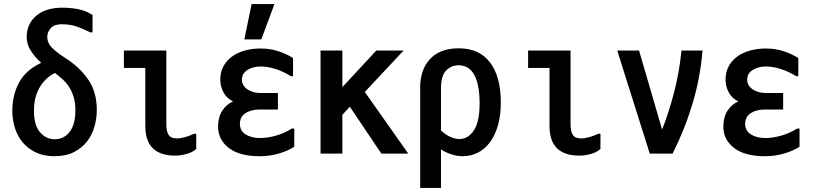

<svg xmlns="http://www.w3.org/2000/svg" viewBox="-20 -776 4040 950"><path d="M41 -228Q41 -306 74.5 -368Q108 -430 184 -465Q153 -493 132.5 -525Q112 -557 112 -592Q112 -627 125 -654Q138 -681 161.5 -700Q185 -719 217 -728.5Q249 -738 287 -738Q327 -738 365 -731Q403 -724 438 -702V-616H426Q393 -633 360.5 -644.5Q328 -656 285 -656Q248 -656 231 -636.5Q214 -617 214 -594Q214 -562 239 -538Q264 -514 303 -489Q373 -445 416 -383Q459 -321 459 -232Q459 -191 447.5 -150Q436 -109 411 -76.5Q386 -44 346 -23.5Q306 -3 249 -3Q197 -3 158 -21.5Q119 -40 93 -70.5Q67 -101 54 -142Q41 -183 41 -228ZM353 -230Q353 -267 344.5 -295.5Q336 -324 322 -345.5Q308 -367 290 -383.5Q272 -400 252 -415Q231 -405 212.5 -388.5Q194 -372 179.5 -349Q165 -326 156.5 -296Q148 -266 148 -229Q148 -156 178 -121.5Q208 -87 251 -87Q296 -87 324.5 -123.5Q353 -160 353 -230Z M951 -114V-39Q934 -23 904.5 -14.5Q875 -6 847 -6Q699 -6 699 -152V-440H593V-526H803V-160Q803 -127 814 -109Q825 -91 857 -91Q873 -91 897.5 -98Q922 -105 939 -114Z M1059 -150Q1059 -196 1079.5 -228Q1100 -260 1133 -274Q1101 -290 1085.5 -319.5Q1070 -349 1070 -383Q1070 -418 1084.5 -446Q1099 -474 1125 -494Q1151 -514 1188 -525Q1225 -536 1270 -536Q1318 -536 1359 -522Q1400 -508 1430 -489V-399H1419Q1383 -422 1343.5 -434.5Q1304 -447 1270 -447Q1232 -447 1204.5 -430Q1177 -413 1177 -381Q1177 -366 1185 -353.5Q1193 -341 1205.5 -333Q1218 -325 1233.5 -320.5Q1249 -316 1265 -316H1355V-234H1263Q1222 -234 1194.5 -216Q1167 -198 1167 -163Q1167 -129 1195.5 -111Q1224 -93 1267 -93Q1302 -93 1344 -104.5Q1386 -116 1424 -140H1436V-50Q1408 -31 1362 -17Q1316 -3 1265 -3Q1165 -3 1112 -44Q1059 -85 1059 -150ZM1225 -756H1338L1273 -581H1189Z M1785 -321 2000 -16H1867L1711 -248L1674 -208V-16H1566V-526H1674V-345L1842 -526H1977Z M2059 -330Q2056 -427 2106 -482Q2156 -537 2249 -537Q2352 -537 2405 -466.5Q2458 -396 2458 -269Q2458 -206 2444 -156.5Q2430 -107 2405 -73Q2380 -39 2345 -21Q2310 -3 2268 -3Q2241 -3 2211.5 -13Q2182 -23 2162 -37V154H2059ZM2353 -264Q2353 -357 2327 -405Q2301 -453 2248 -453Q2213 -453 2187.5 -427Q2162 -401 2162 -340V-131Q2182 -111 2206.5 -99.5Q2231 -88 2253 -88Q2296 -88 2324.5 -130.5Q2353 -173 2353 -264Z M2951 -114V-39Q2934 -23 2904.5 -14.5Q2875 -6 2847 -6Q2699 -6 2699 -152V-440H2593V-526H2803V-160Q2803 -127 2814 -109Q2825 -91 2857 -91Q2873 -91 2897.5 -98Q2922 -105 2939 -114Z M3034 -526H3142L3256 -135Q3288 -215 3314.5 -316Q3341 -417 3352 -526H3456Q3445 -391 3406.5 -263Q3368 -135 3308 -16H3195Z M3559 -150Q3559 -196 3579.5 -228Q3600 -260 3633 -274Q3601 -290 3585.5 -319.5Q3570 -349 3570 -383Q3570 -418 3584.5 -446Q3599 -474 3625 -494Q3651 -514 3688 -525Q3725 -536 3770 -536Q3818 -536 3859 -522Q3900 -508 3930 -489V-399H3919Q3883 -422 3843.5 -434.5Q3804 -447 3770 -447Q3732 -447 3704.5 -430Q3677 -413 3677 -381Q3677 -366 3685 -353.5Q3693 -341 3705.5 -333Q3718 -325 3733.5 -320.5Q3749 -316 3765 -316H3855V-234H3763Q3722 -234 3694.5 -216Q3667 -198 3667 -163Q3667 -129 3695.5 -111Q3724 -93 3767 -93Q3802 -93 3844 -104.5Q3886 -116 3924 -140H3936V-50Q3908 -31 3862 -17Q3816 -3 3765 -3Q3665 -3 3612 -44Q3559 -85 3559 -150Z"/></svg>

Font: D2Coding ligature
Style: Bold
Weight: 700
Monospace: yes
Designer: Yong-Rak Park; Jeong-Hwan Yoon; Sang-Min Lee;
Foundry: NHN Corporation
Version: Version 1.3.2; Build 20180524